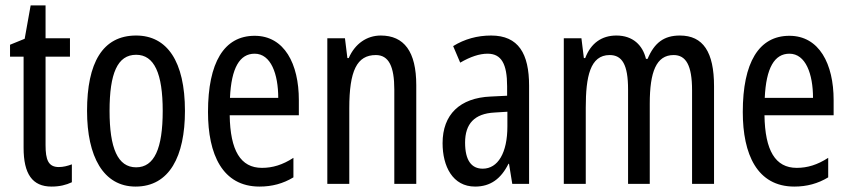

<svg xmlns="http://www.w3.org/2000/svg" viewBox="-20 -678 3134 708"><path d="M197 -62C158 -62 148 -89 148 -143V-469H238V-537H148V-658H93L71 -535L17 -513V-469H67V-133C67 -37 99 10 170 10C200 10 224 4 245 -6V-72C229 -66 213 -62 197 -62Z M662 -269C662 -452 596 -547 482 -547C358 -547 301 -446 301 -269C301 -101 361 10 480 10C605 10 662 -102 662 -269ZM384 -269C384 -407 413 -476 482 -476C549 -476 580 -407 580 -269C580 -130 549 -61 482 -61C414 -61 384 -132 384 -269Z M919 -546C806 -546 747 -447 747 -265C747 -109 800 10 937 10C983 10 1024 -1 1062 -24V-96C1022 -70 985 -59 946 -59C867 -59 829 -123 827 -253H1082V-309C1082 -442 1029 -546 919 -546ZM919 -480C979 -480 1006 -405 1006 -317H828C833 -428 864 -480 919 -480Z M1384 -547C1333 -547 1289 -517 1266 -464H1261L1252 -537H1187V0H1268V-279C1268 -417 1296 -475 1366 -475C1414 -475 1434 -432 1434 -348V0H1515V-364C1515 -488 1470 -547 1384 -547Z M1791 -547C1740 -547 1693 -534 1651 -508L1677 -447C1715 -469 1748 -480 1778 -480C1829 -480 1850 -442 1850 -360V-325L1789 -322C1676 -317 1612 -256 1612 -150C1612 -65 1649 10 1732 10C1788 10 1827 -18 1855 -74H1857L1869 0H1931V-362C1931 -480 1892 -547 1791 -547ZM1803 -263 1851 -266V-212C1851 -114 1816 -56 1760 -56C1719 -56 1695 -86 1695 -152C1695 -222 1730 -259 1803 -263Z M2487 -547C2428 -547 2393 -520 2368 -461H2362C2350 -511 2314 -547 2253 -547C2199 -547 2159 -519 2138 -464H2133L2124 -537H2059V0H2140V-281C2140 -395 2156 -475 2228 -475C2274 -475 2296 -440 2296 -348V0H2376V-296C2376 -413 2400 -475 2464 -475C2509 -475 2532 -438 2532 -345V0H2613V-360C2613 -486 2573 -547 2487 -547Z M2891 -546C2778 -546 2719 -447 2719 -265C2719 -109 2772 10 2909 10C2955 10 2996 -1 3034 -24V-96C2994 -70 2957 -59 2918 -59C2839 -59 2801 -123 2799 -253H3054V-309C3054 -442 3001 -546 2891 -546ZM2891 -480C2951 -480 2978 -405 2978 -317H2800C2805 -428 2836 -480 2891 -480Z"/></svg>

Font: Noto Sans Gurmukhi UI ExtraCondensed
Style: Regular
Weight: 400
Width: 2
Designer: Jelle Bosma - Monotype Design Team
Foundry: Monotype Imaging Inc.
Version: Version 2.004